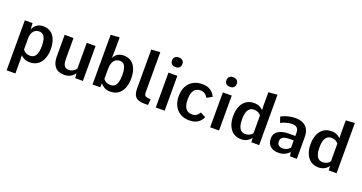

<svg xmlns="http://www.w3.org/2000/svg" viewBox="-46 -1642 5151 2731"><g transform="rotate(20 2529.5 -277.0)"><path d="M73.2 228.5V-528.3H189.9L196.3 -433.1Q214.8 -483.4 254.4 -511.2Q293.9 -539.1 351.6 -539.1Q422.9 -539.1 469.2 -503.7Q515.6 -468.3 538.3 -406.7Q561 -345.2 561 -266.1Q561 -185.5 535.6 -123.3Q510.3 -61 461.7 -25.6Q413.1 9.8 341.8 9.8Q293.9 9.8 259.5 -6.3Q225.1 -22.5 203.6 -46.9L205.6 29.8V228.5ZM314 -79.6Q339.8 -79.6 360.6 -89.8Q381.3 -100.1 396 -122.3Q410.6 -144.5 418.5 -180.2Q426.3 -215.8 426.3 -266.6Q426.3 -328.6 414.8 -368.9Q403.3 -409.2 380.4 -429.2Q357.4 -449.2 322.3 -449.2Q286.1 -449.2 261.5 -433.6Q236.8 -418 222.7 -390.1Q208.5 -362.3 204.6 -325.2V-132.3Q223.1 -107.9 250.2 -93.8Q277.3 -79.6 314 -79.6Z M861.3 9.8Q770 9.8 723.1 -44.2Q676.3 -98.1 676.3 -198.2V-528.3H810.1V-210.9Q810.1 -165 819.1 -136Q828.1 -106.9 847.9 -93.3Q867.7 -79.6 898.9 -79.6Q929.7 -79.6 950.9 -88.9Q972.2 -98.1 986.8 -111.1Q1001.5 -124 1010.3 -135.7V-528.3H1144V0H1028.3L1021.5 -72.8Q998.5 -38.6 960.2 -14.4Q921.9 9.8 861.3 9.8Z M1558.1 9.8Q1504.4 9.8 1467.8 -11.7Q1431.2 -33.2 1411.1 -61L1405.8 0H1290.5V-752L1423.3 -761.7V-551.8L1419.4 -447.3Q1435.5 -481.4 1458.5 -501.5Q1481.4 -521.5 1510.3 -530.3Q1539.1 -539.1 1570.3 -539.1Q1641.1 -539.1 1687.3 -503.4Q1733.4 -467.8 1756.1 -406.2Q1778.8 -344.7 1778.8 -266.6Q1778.8 -184.6 1753.7 -122.3Q1728.5 -60.1 1679.7 -25.1Q1630.9 9.8 1558.1 9.8ZM1534.7 -79.6Q1568.8 -79.6 1593.3 -100.3Q1617.7 -121.1 1630.4 -162.6Q1643.1 -204.1 1643.1 -266.6Q1643.1 -328.6 1632.6 -368.9Q1622.1 -409.2 1599.9 -429.2Q1577.6 -449.2 1542.5 -449.2Q1504.9 -449.2 1477.8 -430.7Q1450.7 -412.1 1436.3 -373.8Q1421.9 -335.4 1421.9 -274.4V-132.3Q1433.6 -116.2 1449.5 -104.5Q1465.3 -92.8 1486.6 -86.2Q1507.8 -79.6 1534.7 -79.6Z M2084.5 4.9Q2022 4.9 1982.4 -10.5Q1942.9 -25.9 1924.1 -62.5Q1905.3 -99.1 1905.3 -164.1V-752L2039.1 -761.7V-162.6Q2039.1 -134.3 2043.9 -118.7Q2048.8 -103 2064.2 -96.2Q2079.6 -89.4 2111.3 -86.4Q2118.2 -85.9 2124.8 -85.4Q2131.3 -85 2138.2 -84.5L2131.8 3.4Q2115.2 4.4 2104.5 4.6Q2093.8 4.9 2084.5 4.9Z M2247.6 0V-528.3H2381.8V0ZM2314 -635.7Q2277.3 -635.7 2256.3 -655.5Q2235.4 -675.3 2235.4 -710Q2235.4 -743.2 2256.3 -762.5Q2277.3 -781.7 2314 -781.7Q2350.6 -781.7 2371.3 -762.5Q2392.1 -743.2 2392.1 -710Q2392.1 -675.3 2371.3 -655.5Q2350.6 -635.7 2314 -635.7Z M2756.3 9.8Q2677.2 9.8 2619.4 -23.7Q2561.5 -57.1 2530 -118.9Q2498.5 -180.7 2498.5 -264.6Q2498.5 -349.1 2530.3 -410.6Q2562 -472.2 2620.1 -505.6Q2678.2 -539.1 2757.3 -539.1Q2811.5 -539.1 2850.1 -523.9Q2888.7 -508.8 2914.6 -481.7Q2940.4 -454.6 2956.5 -418.9L2880.9 -377.9H2874.5Q2855.5 -411.6 2828.9 -428.7Q2802.2 -445.8 2762.2 -445.8Q2722.7 -445.8 2693.6 -426.3Q2664.6 -406.7 2649.2 -366.7Q2633.8 -326.7 2633.8 -264.6Q2633.8 -202.6 2648.9 -162.6Q2664.1 -122.6 2692.6 -103.3Q2721.2 -84 2761.2 -83.5Q2801.3 -83.5 2827.9 -100.3Q2854.5 -117.2 2873 -150.4H2879.4L2955.6 -110.4Q2939.5 -74.7 2913.6 -47.6Q2887.7 -20.5 2849.4 -5.4Q2811 9.8 2756.3 9.8Z M3070.8 0V-528.3H3205.1V0ZM3137.2 -635.7Q3100.6 -635.7 3079.6 -655.5Q3058.6 -675.3 3058.6 -710Q3058.6 -743.2 3079.6 -762.5Q3100.6 -781.7 3137.2 -781.7Q3173.8 -781.7 3194.6 -762.5Q3215.3 -743.2 3215.3 -710Q3215.3 -675.3 3194.6 -655.5Q3173.8 -635.7 3137.2 -635.7Z M3541.5 9.8Q3469.2 9.8 3420.7 -25.6Q3372.1 -61 3347.4 -122.6Q3322.8 -184.1 3322.8 -262.7Q3322.8 -344.7 3348.1 -406.7Q3373.5 -468.8 3422.9 -503.7Q3472.2 -538.6 3543.5 -538.6Q3593.3 -538.1 3626.7 -521.5Q3660.2 -504.9 3680.2 -481.4L3678.2 -559.1V-752L3812.5 -761.7V0H3694.3L3689.9 -66.4Q3666 -31.2 3627.7 -10.7Q3589.4 9.8 3541.5 9.8ZM3569.3 -80.1Q3604.5 -80.1 3633.1 -93.5Q3661.6 -106.9 3679.2 -131.8V-399.4Q3663.1 -421.9 3636.2 -435.5Q3609.4 -449.2 3572.3 -449.2Q3546.4 -449.2 3525.4 -439.2Q3504.4 -429.2 3489.3 -407.2Q3474.1 -385.3 3466.1 -349.9Q3458 -314.5 3458 -263.7Q3458 -198.7 3471.2 -158.4Q3484.4 -118.2 3509.5 -99.1Q3534.7 -80.1 3569.3 -80.1Z M4102.5 8.8Q4028.8 8.8 3982.2 -30Q3935.5 -68.8 3935.5 -146.5Q3935.5 -187.5 3952.4 -216.3Q3969.2 -245.1 3999 -263.2Q4028.8 -281.2 4069.1 -289.8Q4109.4 -298.3 4156.2 -298.3H4251.5V-346.2Q4251.5 -397.9 4225.8 -420.7Q4200.2 -443.4 4151.9 -443.4Q4115.7 -443.4 4070.3 -431.6Q4024.9 -419.9 3983.4 -398.4L3954.6 -484.4Q3987.3 -502.4 4023.2 -514.4Q4059.1 -526.4 4096.2 -532.5Q4133.3 -538.6 4168.9 -538.6Q4230.5 -538.6 4278.8 -517.6Q4327.1 -496.6 4355 -449.7Q4382.8 -402.8 4382.8 -326.2V0H4280.3L4267.6 -61.5Q4248.5 -40 4224.6 -24.2Q4200.7 -8.3 4170.7 0.2Q4140.6 8.8 4102.5 8.8ZM4138.7 -69.8Q4175.8 -69.8 4204.6 -85Q4233.4 -100.1 4251 -122.1V-230.5H4185.1Q4143.6 -230.5 4114.7 -222.2Q4085.9 -213.9 4071.3 -195.6Q4056.6 -177.2 4056.6 -147Q4056.6 -105 4081.1 -87.4Q4105.5 -69.8 4138.7 -69.8Z M4712.9 9.8Q4640.6 9.8 4592 -25.6Q4543.5 -61 4518.8 -122.6Q4494.1 -184.1 4494.1 -262.7Q4494.1 -344.7 4519.5 -406.7Q4544.9 -468.8 4594.2 -503.7Q4643.6 -538.6 4714.8 -538.6Q4764.6 -538.1 4798.1 -521.5Q4831.5 -504.9 4851.6 -481.4L4849.6 -559.1V-752L4983.9 -761.7V0H4865.7L4861.3 -66.4Q4837.4 -31.2 4799.1 -10.7Q4760.7 9.8 4712.9 9.8ZM4740.7 -80.1Q4775.9 -80.1 4804.4 -93.5Q4833 -106.9 4850.6 -131.8V-399.4Q4834.5 -421.9 4807.6 -435.5Q4780.8 -449.2 4743.7 -449.2Q4717.8 -449.2 4696.8 -439.2Q4675.8 -429.2 4660.6 -407.2Q4645.5 -385.3 4637.5 -349.9Q4629.4 -314.5 4629.4 -263.7Q4629.4 -198.7 4642.6 -158.4Q4655.8 -118.2 4680.9 -99.1Q4706.1 -80.1 4740.7 -80.1Z"/></g></svg>

Font: Comme SemiBold
Style: Regular
Weight: 600
Version: Version 1.000;gftools[0.9.27]